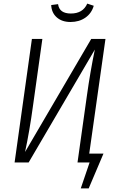

<svg xmlns="http://www.w3.org/2000/svg" viewBox="-20 -901 648 1065"><path d="M264 -873 302 -878Q306 -851 324 -838.5Q342 -826 373 -826Q440 -826 464 -881L500 -869Q488 -827 453.5 -803Q419 -779 371 -779Q324 -779 295 -804.5Q266 -830 264 -873ZM475 -49H554L472 144H428L477 0H410L462 -370Q480 -500 506 -626L139 0H61L157 -685H215L163 -314Q144 -174 119 -58L486 -685H565Z"/></svg>

Font: Fira Sans Condensed Light
Style: Italic
Weight: 300
Width: 3
Italic angle: -8°
Designer: Carrois Corporate & Edenspiekermann AG
Foundry: Carrois Corporate GbR & Edenspiekermann AG
Version: Version 4.203